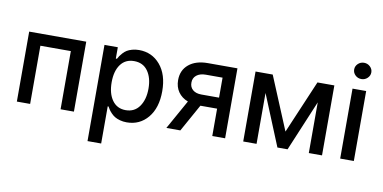

<svg xmlns="http://www.w3.org/2000/svg" viewBox="-86 -1012 2940 1474"><g transform="rotate(10 1384.5 -275.5)"><path d="M71.3 0V-545.4H516.1V0H412.1V-453.6H174.8V0Z M658.2 204.6V-545.4H762.2V-457H771Q778.8 -471.2 784.9 -480.5Q791 -489.7 804.9 -504.9Q818.8 -520 834 -529.3Q849.1 -538.6 873.8 -545.7Q898.4 -552.7 927.2 -552.7Q1028.3 -552.7 1092.5 -477.1Q1156.7 -401.4 1156.7 -271.5Q1156.7 -141.6 1093.3 -65.4Q1029.8 10.7 928.7 10.7Q900.4 10.7 876 3.9Q851.6 -2.9 835.7 -12.5Q819.8 -22 805.9 -36.6Q792 -51.3 785.2 -61.5Q778.3 -71.8 771 -85H764.6V204.6ZM762.2 -272.9Q762.2 -185.1 799.8 -132.6Q837.4 -80.1 904.8 -80.1Q973.6 -80.1 1011.5 -134Q1049.3 -188 1049.3 -272.9Q1049.3 -357.4 1012 -409.9Q974.6 -462.4 904.8 -462.4Q836.4 -462.4 799.3 -411.1Q762.2 -359.9 762.2 -272.9Z M1594.7 0V-213.4H1464.4L1345.7 0H1236.8L1364.3 -228.5Q1315.4 -247.1 1288.6 -285.6Q1261.7 -324.2 1261.7 -377.9Q1261.7 -455.1 1316.2 -500.2Q1370.6 -545.4 1464.4 -545.4H1694.8V0ZM1594.7 -299.3V-455.1H1464.4Q1418.5 -455.1 1391.8 -433.6Q1365.2 -412.1 1365.7 -376.5Q1365.2 -341.3 1389.6 -320.3Q1414.1 -299.3 1457 -299.3Z M2142.1 -131.3 2318.4 -545.4H2450.2V0H2347.2V-395L2181.6 0H2102.5L1939.9 -396.5V0H1835.9V-545.4H1969.7Z M2591.8 0V-545.4H2698.2V0ZM2645.5 -629.4Q2617.7 -629.4 2598.1 -648.2Q2578.6 -667 2578.6 -692.9Q2578.6 -718.8 2598.1 -737.5Q2617.7 -756.3 2645.5 -756.3Q2672.9 -756.3 2692.6 -737.5Q2712.4 -718.8 2712.4 -692.9Q2712.4 -667 2692.6 -648.2Q2672.9 -629.4 2645.5 -629.4Z"/></g></svg>

Font: Karasuma Gothic
Style: Regular
Weight: 500
Designer: Rasmus Andersson / Ryoko Nishizuka
Foundry: Genbu
Version: Version 1.00